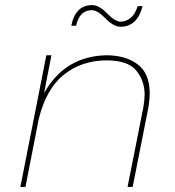

<svg xmlns="http://www.w3.org/2000/svg" viewBox="-20 -734 686 754"><path d="M453 -629Q426 -629 394.5 -661.5Q363 -694 341 -694Q292 -694 279 -633H260Q276 -714 342 -714Q369 -714 400.5 -681.5Q432 -649 454 -649Q474.5 -649 492.5 -663.2Q510.5 -677.5 521 -710H540Q519 -629 453 -629ZM501 0H481L543 -313Q548 -343 548 -363Q548 -416 515.5 -456.5Q483 -497 397 -497Q300 -496 230.5 -440.5Q161 -385 132 -266L80 0H60L162 -517H182L153 -368Q234 -513 397 -517Q473 -517 520.5 -481.5Q568 -446 568 -366Q568 -345 563 -313Z"/></svg>

Font: Argentum Sans Thin
Style: Italic
Weight: 100
Italic angle: -11°
Designer: Julieta Ulanovsky (font), Cristiano Sobral (main changes and remaster)
Foundry: Julieta Ulanovsky (font), Cristiano Sobral (main changes and remaster)
Version: Version 2.007;June 15, 2022;FontCreator 14.0.0.2814 64-bit; 